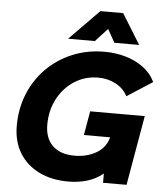

<svg xmlns="http://www.w3.org/2000/svg" viewBox="-62 -995 897 1058"><g transform="rotate(5 387.0 -465.5)"><path d="M442 -386H744L677 0H547V-51Q506 -18 457.5 -4Q409 10 355 10Q262 10 192.5 -24.5Q123 -59 84.5 -122Q46 -185 46 -272Q46 -367 79.5 -449Q113 -531 173.5 -591.5Q234 -652 315.5 -686Q397 -720 493 -720Q553 -720 608 -704.5Q663 -689 706.5 -657.5Q750 -626 774 -577L633 -486Q613 -527 569 -551Q525 -575 471 -575Q398 -575 339.5 -537.5Q281 -500 247 -436Q213 -372 213 -292Q213 -218 255.5 -176.5Q298 -135 377 -135Q445 -135 497 -165Q549 -195 564 -253H419ZM679 -774H542L501 -847L434 -774H286L450 -941H576Z"/></g></svg>

Font: Livvic
Style: Bold Italic
Weight: 700
Italic angle: -10°
Designer: Jacques Le Bailly, Baron von Fonthausen
Version: Version 1.001; ttfautohint (v1.8.2)